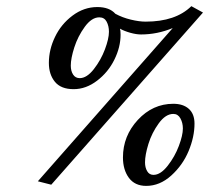

<svg xmlns="http://www.w3.org/2000/svg" viewBox="-20 -589 685 629"><path d="M455.1 -57.1Q455.1 -40 462.2 -28.1Q469.2 -16.1 482.9 -16.1Q505.9 -16.1 529.3 -45.9Q552.7 -75.7 565.9 -110.8Q579.1 -146 579.1 -168Q579.1 -186.5 571 -201.2Q563 -215.8 547.9 -215.8Q522.5 -215.8 500 -184.8Q477.5 -153.8 466.3 -117.7Q455.1 -81.5 455.1 -57.1ZM211.9 -374Q211.9 -356.4 219.5 -344.7Q227.1 -333 241.2 -333Q264.2 -333 287.4 -362.5Q310.5 -392.1 323.7 -427.2Q336.9 -462.4 336.9 -484.9Q336.9 -503.9 329.3 -518.1Q321.8 -532.2 305.2 -532.2Q280.3 -532.2 257.6 -501Q234.9 -469.7 223.4 -433.6Q211.9 -397.5 211.9 -374ZM147.9 16.1 104 4.9 545.9 -497.1Q495.1 -476.1 441.9 -476.1Q426.3 -476.1 406.5 -481.7Q386.7 -487.3 373 -495.1Q375 -489.3 375 -475.1Q375 -434.6 354.7 -393.6Q334.5 -352.5 298.1 -324.7Q261.7 -296.9 221.2 -296.9Q179.7 -296.9 159.9 -321Q140.1 -345.2 140.1 -382.8Q140.1 -426.3 160.2 -468Q180.2 -509.8 217.5 -537.8Q254.9 -565.9 298.8 -565.9Q338.4 -565.9 357.9 -543.9Q381.3 -531.2 408.7 -524.7Q436 -518.1 457 -518.1Q555.2 -518.1 606.9 -568.8L645 -547.9ZM382.8 -73.2Q382.8 -143.6 431.6 -196.3Q480.5 -249 547.9 -249Q580.1 -249 598.6 -232.4Q617.2 -215.8 617.2 -184.1Q617.2 -140.6 597.9 -94.2Q578.6 -47.9 541 -13.9Q503.4 20 459 20Q421.9 20 402.3 -6.3Q382.8 -32.7 382.8 -73.2Z"/></svg>

Font: Common Serif SemiBold
Style: Italic
Weight: 600
Italic angle: -12°
Designer: Philipp H. Poll, Khaled Hosny
Foundry: Stefan Peev, Context Ltd.
Version: Version 1.026